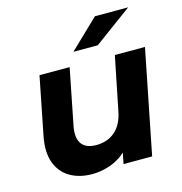

<svg xmlns="http://www.w3.org/2000/svg" viewBox="-111 -851 909 960"><g transform="rotate(-15 343.5 -371.5)"><path d="M249 8Q183 8 135 -20.5Q87 -49 67 -104Q47 -159 63 -240L122 -538H278L221 -250Q209 -191 230.5 -159Q252 -127 307 -127Q365 -127 404.5 -161Q444 -195 457 -265L512 -538H668L561 0H413L443 -152L465 -106Q427 -47 370 -19.5Q313 8 249 8ZM316 -607 466 -751H638L442 -607Z"/></g></svg>

Font: MOST Montserrat
Style: Bold Italic
Weight: 700
Italic angle: -11.3°
Designer: Julieta Ulanovsky
Foundry: Julieta Ulanovsky
Version: Version 8.000;March 11, 2024;FontCreator 15.0.0.2926 64-bit